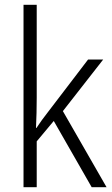

<svg xmlns="http://www.w3.org/2000/svg" viewBox="-20 -780 468 800"><path d="M133 -373Q133 -310 130 -247H132Q153 -279 179 -312L347 -532H410L242 -317L424 0H362L204 -276L133 -191V0H78V-760H133Z"/></svg>

Font: Noto Sans UI NarrowLight
Style: Regular
Weight: 300
Width: 4
Designer: Monotype Design Team
Foundry: Monotype Imaging Inc.
Version: Version 1.001